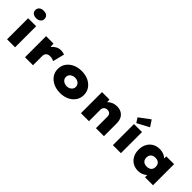

<svg xmlns="http://www.w3.org/2000/svg" viewBox="254 -2131 3444 3444"><g transform="rotate(45 1976.0 -409.0)"><path d="M129 0V-535H332V0ZM231 -636Q177 -636 146.5 -661Q116 -686 116 -732Q116 -774 147 -801Q178 -828 231 -828Q285 -828 315.5 -803Q346 -778 346 -732Q346 -690 315 -663Q284 -636 231 -636Z M584 0V-535H772L784 -347L731 -361Q745 -413 778 -455Q811 -497 856 -521.5Q901 -546 952 -546Q978 -546 1002 -541.5Q1026 -537 1045 -529L989 -306Q975 -317 946.5 -324.5Q918 -332 887 -332Q862 -332 843 -324.5Q824 -317 811.5 -303.5Q799 -290 793 -273Q787 -256 787 -236V0Z M1480 10Q1383 10 1308 -26Q1233 -62 1190 -124.5Q1147 -187 1147 -268Q1147 -349 1190 -411.5Q1233 -474 1308 -510Q1383 -546 1480 -546Q1577 -546 1651.5 -510Q1726 -474 1768.5 -411.5Q1811 -349 1811 -268Q1811 -187 1768.5 -124.5Q1726 -62 1651.5 -26Q1577 10 1480 10ZM1480 -160Q1515 -160 1543.5 -174Q1572 -188 1589 -212.5Q1606 -237 1606 -268Q1606 -300 1589 -325Q1572 -350 1543.5 -363.5Q1515 -377 1480 -377Q1445 -377 1415 -363Q1385 -349 1368.5 -325Q1352 -301 1352 -268Q1352 -237 1368.5 -212.5Q1385 -188 1415 -174Q1445 -160 1480 -160Z M2003 0V-535H2191L2201 -411L2154 -398Q2165 -439 2196 -472.5Q2227 -506 2273.5 -526Q2320 -546 2375 -546Q2442 -546 2489.5 -518.5Q2537 -491 2561.5 -441.5Q2586 -392 2586 -324V0H2383V-293Q2383 -321 2373 -340Q2363 -359 2343.5 -370Q2324 -381 2298 -381Q2275 -381 2258 -373.5Q2241 -366 2229.5 -354Q2218 -342 2212 -327Q2206 -312 2206 -297V0H2105Q2062 0 2036.5 0Q2011 0 2003 0Z M2814 0V-535H3017V0ZM2831 -576 2773 -665 2979 -819 3059 -698Z M3457 9Q3378 9 3319.5 -26Q3261 -61 3228.5 -123.5Q3196 -186 3196 -268Q3196 -350 3228.5 -412.5Q3261 -475 3320 -510.5Q3379 -546 3458 -546Q3501 -546 3537.5 -535.5Q3574 -525 3601.5 -506.5Q3629 -488 3647.5 -466Q3666 -444 3676 -420L3633 -417V-535H3831V0H3628V-139L3671 -129Q3663 -102 3644.5 -77Q3626 -52 3598 -33Q3570 -14 3534.5 -2.5Q3499 9 3457 9ZM3514 -156Q3551 -156 3578 -169Q3605 -182 3619 -207Q3633 -232 3633 -268Q3633 -303 3619 -328.5Q3605 -354 3578 -367.5Q3551 -381 3514 -381Q3476 -381 3449.5 -367.5Q3423 -354 3409 -328.5Q3395 -303 3395 -268Q3395 -232 3409 -207Q3423 -182 3449.5 -169Q3476 -156 3514 -156Z"/></g></svg>

Font: Lexend Exa Black
Style: Regular
Weight: 900
Designer: Bonnie Shaver-Troup, Thomas Jockin
Foundry: Lexend
Version: Version 1.007